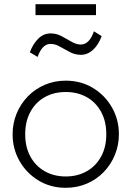

<svg xmlns="http://www.w3.org/2000/svg" viewBox="-20 -879 626 914"><path d="M293 15Q220.5 15 163.2 -19.8Q106 -54.5 73 -112.5Q40 -170.5 40 -240Q40 -292 59 -338.2Q78 -384.5 112.2 -419.8Q146.5 -455 192.5 -475Q238.5 -495 293 -495Q365.5 -495 422.8 -460.2Q480 -425.5 513 -367.5Q546 -309.5 546 -240Q546 -188 527 -141.8Q508 -95.5 474 -60.2Q440 -25 393.8 -5Q347.5 15 293 15ZM293 -39Q349.5 -39 393 -63.8Q436.5 -88.5 461.2 -133.5Q486 -178.5 486 -240Q486 -301.5 461.2 -346.8Q436.5 -392 393 -416.5Q349.5 -441 293 -441Q236.5 -441 193 -416.5Q149.5 -392 124.8 -346.8Q100 -301.5 100 -240Q100 -178.5 124.8 -133.5Q149.5 -88.5 193 -63.8Q236.5 -39 293 -39ZM159 -608 122 -630Q137 -670 162.2 -695Q187.5 -720 221 -720Q248.5 -720 273.2 -706.8Q298 -693.5 320.8 -680.2Q343.5 -667 365 -667Q386 -667 401.8 -684Q417.5 -701 427 -730L464 -707Q448.5 -665 422.5 -641.5Q396.5 -618 365 -618Q337.5 -618 312.8 -631Q288 -644 265.2 -657Q242.5 -670 221 -670Q200 -670 184.8 -654Q169.5 -638 159 -608ZM149 -807V-859H437V-807Z"/></svg>

Font: Geologica Thin
Style: Regular
Weight: 100
Version: Version 1.010;gftools[0.9.28]